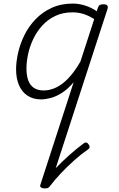

<svg xmlns="http://www.w3.org/2000/svg" viewBox="-20 -539 663 1074"><path d="M258 504Q251 513 240 510.5Q229 508 224 499Q219 490 227 480Q254 441 289.5 404Q325 367 365 331Q405 295 448 263Q456 257 463 258.5Q470 260 476 269Q482 277 481 284.5Q480 292 472 297Q433 324 394.5 358.5Q356 393 321 430Q286 467 258 504ZM210 17Q166 17 134.5 -3.5Q103 -24 86.5 -62Q70 -100 70 -151Q70 -194 81.5 -244.5Q93 -295 117 -343.5Q141 -392 179 -431.5Q217 -471 269 -495Q321 -519 388 -519Q422 -519 457.5 -507.5Q493 -496 521 -476L527 -494Q531 -506 537.5 -510.5Q544 -515 558 -515Q576 -515 580.5 -507.5Q585 -500 581 -488L261 496Q257 506 251 510.5Q245 515 230 515Q218 515 210 510Q202 505 206 494L392 -79Q359 -40 325.5 -19Q292 2 262 9.5Q232 17 210 17ZM128 -155Q128 -117 138 -89.5Q148 -62 169.5 -47.5Q191 -33 225 -33Q259 -33 294 -49.5Q329 -66 363.5 -102.5Q398 -139 430 -195L507 -432Q472 -454 443 -462Q414 -470 386 -470Q331 -470 288.5 -449.5Q246 -429 215.5 -395Q185 -361 165.5 -319.5Q146 -278 137 -235.5Q128 -193 128 -155Z"/></svg>

Font: Playwrite RO ExtraLight
Style: Regular
Weight: 250
Version: Version 1.002